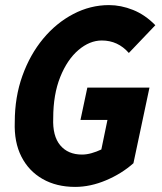

<svg xmlns="http://www.w3.org/2000/svg" viewBox="-20 -722 636 754"><path d="M38 -243Q38 -341 68 -424.5Q98 -508 149.5 -570Q201 -632 268 -667Q335 -702 408 -702Q455 -702 502.5 -683Q550 -664 590 -623L486 -514Q443 -563 380 -563Q332 -563 288 -525.5Q244 -488 216.5 -419.5Q189 -351 189 -258Q186 -188 216.5 -151.5Q247 -115 302 -115Q320 -115 339.5 -120.5Q359 -126 378 -135L402 -251H296L323 -378H567L504 -81Q458 -40 396.5 -14Q335 12 275 12Q202 12 147.5 -19Q93 -50 64 -107Q35 -164 38 -243Z"/></svg>

Font: Radio Canada Condensed
Style: Bold Italic
Weight: 700
Width: 3
Italic angle: -12°
Designer: Charles Daoud, Etienne Aubert Bonn, Alexandre Saumier Demers, Jacques Le Bailly
Foundry: Radio-Canada
Version: Version 2.104; ttfautohint (v1.8.4.7-5d5b);gftools[0.9.28.de